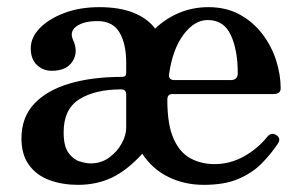

<svg xmlns="http://www.w3.org/2000/svg" viewBox="-20 -505 845 537"><path d="M198 12Q155 12 119 -1Q83 -14 61.5 -43Q40 -72 40 -118Q40 -176 75 -214Q110 -252 173.5 -271Q237 -290 322 -290Q333 -290 333 -301V-329Q333 -383 314 -414.5Q295 -446 253 -446Q214 -446 194 -431.5Q174 -417 184 -394Q200 -360 183 -333.5Q166 -307 125 -307Q100 -307 83 -323.5Q66 -340 66 -370Q66 -400 91 -426Q116 -452 159.5 -468.5Q203 -485 258 -485Q314 -485 353 -469.5Q392 -454 414 -425Q443 -453 481 -469Q519 -485 563 -485Q613 -485 651 -464Q689 -443 714.5 -409Q740 -375 752.5 -335.5Q765 -296 765 -258Q765 -242 745 -242H462Q448 -242 448 -226Q448 -156 465.5 -117Q483 -78 513 -62Q543 -46 580 -46Q624 -46 663 -68Q702 -90 728 -123Q739 -136 753 -127Q767 -118 757 -103Q737 -73 711 -47Q685 -21 646.5 -4.5Q608 12 550 12Q496 12 451 -10Q406 -32 378 -75Q336 -29 293.5 -8.5Q251 12 198 12ZM234 -48Q263 -48 285.5 -64.5Q308 -81 320.5 -104Q333 -127 333 -148V-240Q333 -255 319 -255Q246 -255 202 -227.5Q158 -200 158 -135Q158 -96 171.5 -77.5Q185 -59 203 -53.5Q221 -48 234 -48ZM469 -281H625Q645 -281 645 -300Q645 -365 625.5 -407Q606 -449 561 -449Q524 -449 493.5 -408.5Q463 -368 453 -298Q450 -281 469 -281Z"/></svg>

Font: Zen Antique Soft
Style: Regular
Weight: 400
Designer: Yoshimichi Ohira
Foundry: Positype
Version: Version 1.001